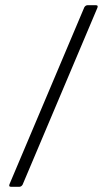

<svg xmlns="http://www.w3.org/2000/svg" viewBox="-20 -720 410 740"><path d="M17 -11 305 -692Q310 -700 318 -700H349Q360 -700 355 -689L67 -8Q62 0 54 0H23Q12 0 17 -11Z"/></svg>

Font: Barlow Light
Style: Italic
Weight: 300
Italic angle: -7°
Designer: Jeremy Tribby
Foundry: Tribby Type
Version: Version 1.408